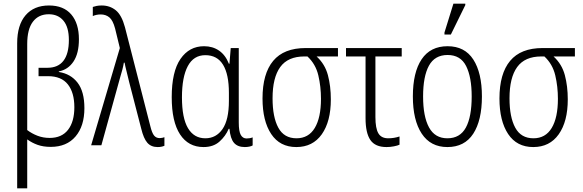

<svg xmlns="http://www.w3.org/2000/svg" viewBox="-20 -795 3194 1051"><path d="M74 236V-558Q74 -658 120 -711.5Q166 -765 248 -765Q328 -765 370 -716Q412 -667 412 -580Q412 -503 382.5 -458.5Q353 -414 302 -404V-401Q367 -391 404.5 -342.5Q442 -294 442 -203Q442 -105 393.5 -48Q345 9 258 9Q217 9 186 -2Q155 -13 129 -32V236ZM252 -40Q318 -40 352.5 -84.5Q387 -129 387 -208Q387 -288 351.5 -333Q316 -378 243 -378H191V-424H240Q298 -424 327.5 -462.5Q357 -501 357 -576Q357 -646 327.5 -681.5Q298 -717 247 -717Q191 -717 160 -676Q129 -635 129 -554V-83Q154 -64 185 -52Q216 -40 252 -40Z M843 10Q807 10 786.5 -13.5Q766 -37 753 -91L687 -346Q678 -385 672 -407.5Q666 -430 662 -452H658Q655 -434 650 -414.5Q645 -395 639 -376L535 0H479L636 -532L610 -639Q598 -684 578.5 -700Q559 -716 531 -716Q519 -716 507.5 -713.5Q496 -711 488 -707V-757Q496 -760 508.5 -762.5Q521 -765 537 -765Q581 -765 613.5 -739Q646 -713 664 -646L803 -104Q812 -67 823.5 -53Q835 -39 854 -39Q861 -39 868 -40.5Q875 -42 880 -44V3Q864 10 843 10Z M1094 10Q1011 10 965.5 -59.5Q920 -129 920 -263Q920 -403 968 -472.5Q1016 -542 1097 -542Q1144 -542 1179 -518Q1214 -494 1233 -446H1236L1243 -532H1287V-125Q1287 -76 1298 -56.5Q1309 -37 1330 -37Q1348 -37 1363 -43V1Q1357 5 1345 7.5Q1333 10 1320 10Q1281 10 1261 -13Q1241 -36 1236 -90H1232Q1215 -50 1181.5 -20Q1148 10 1094 10ZM1104 -38Q1163 -38 1198 -88.5Q1233 -139 1233 -243V-287Q1233 -388 1201 -440.5Q1169 -493 1104 -493Q1040 -493 1008 -433Q976 -373 976 -262Q976 -149 1009 -93.5Q1042 -38 1104 -38Z M1602 10Q1512 10 1464.5 -61.5Q1417 -133 1417 -256Q1417 -392 1475.5 -462Q1534 -532 1653 -532H1830V-486H1713Q1759 -444 1775 -383.5Q1791 -323 1791 -251Q1791 -130 1741.5 -60Q1692 10 1602 10ZM1603 -38Q1669 -38 1703 -94.5Q1737 -151 1737 -254Q1737 -321 1722.5 -382.5Q1708 -444 1663 -486H1646Q1556 -486 1514 -428Q1472 -370 1472 -257Q1472 -154 1503.5 -96Q1535 -38 1603 -38Z M2096 10Q2034 10 2007.5 -28.5Q1981 -67 1981 -148V-486H1874V-532H2179V-486H2035V-154Q2035 -93 2051 -65.5Q2067 -38 2105 -38Q2137 -38 2167 -48V-3Q2157 2 2136.5 6Q2116 10 2096 10Z M2618 -267Q2618 -136 2570.5 -63Q2523 10 2429 10Q2337 10 2288.5 -63.5Q2240 -137 2240 -267Q2240 -399 2288 -470.5Q2336 -542 2430 -542Q2524 -542 2571 -469Q2618 -396 2618 -267ZM2296 -267Q2296 -157 2328.5 -97.5Q2361 -38 2429 -38Q2498 -38 2530 -96.5Q2562 -155 2562 -267Q2562 -373 2531.5 -433.5Q2501 -494 2430 -494Q2360 -494 2328 -435.5Q2296 -377 2296 -267ZM2413 -606V-617L2462 -775H2527V-767L2448 -606Z M2899 10Q2809 10 2761.5 -61.5Q2714 -133 2714 -256Q2714 -392 2772.5 -462Q2831 -532 2950 -532H3127V-486H3010Q3056 -444 3072 -383.5Q3088 -323 3088 -251Q3088 -130 3038.5 -60Q2989 10 2899 10ZM2900 -38Q2966 -38 3000 -94.5Q3034 -151 3034 -254Q3034 -321 3019.5 -382.5Q3005 -444 2960 -486H2943Q2853 -486 2811 -428Q2769 -370 2769 -257Q2769 -154 2800.5 -96Q2832 -38 2900 -38Z"/></svg>

Font: Noto Sans Condensed Light
Style: Regular
Weight: 300
Width: 3
Designer: Monotype Design Team
Foundry: Monotype Imaging Inc.
Version: Version 2.013; ttfautohint (v1.8.4.7-5d5b)